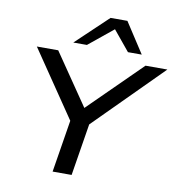

<svg xmlns="http://www.w3.org/2000/svg" viewBox="-99 -1035 1045 1124"><g transform="rotate(10 423.5 -472.5)"><path d="M289 0 347 -359 356 -286 71 -705H198L408 -398H406L717 -705H847L429 -286L460 -359L402 0ZM277 -765 467 -945H567L684 -765H602L504 -884L358 -765Z"/></g></svg>

Font: Nunito Sans 7pt Expanded Medium
Style: Italic
Weight: 500
Width: 7
Italic angle: -9°
Designer: Vernon Adams
Foundry: Vernon Adams
Version: Version 3.101;gftools[0.9.27]